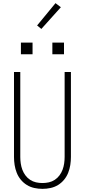

<svg xmlns="http://www.w3.org/2000/svg" viewBox="-20 -1193 540 1221"><path d="M250 8Q224 8 198.5 2.5Q173 -3 151 -16.5Q129 -30 112.5 -50Q96 -70 86.5 -94Q77 -118 73 -143.5Q69 -169 69 -195V-735H109V-195Q109 -174 112 -153.5Q115 -133 122 -114Q129 -95 141.5 -78Q154 -61 171.5 -49.5Q189 -38 209 -33.5Q229 -29 250 -29Q271 -29 291 -33.5Q311 -38 328.5 -49.5Q346 -61 358.5 -78Q371 -95 378 -114Q385 -133 388 -153.5Q391 -174 391 -195V-735H431V-195Q431 -169 427 -143.5Q423 -118 413.5 -94Q404 -70 387.5 -50Q371 -30 349 -16.5Q327 -3 301.5 2.5Q276 8 250 8ZM313 -848V-922H387V-848ZM113 -848V-922H187V-848ZM243 -1009 216 -1031 333 -1173 367 -1147Z"/></svg>

Font: Iosevka SS04 Extralight
Style: Regular
Weight: 200
Monospace: yes
Designer: Belleve Invis
Foundry: Belleve Invis
Version: Version 19.0.0; ttfautohint (v1.8.4)